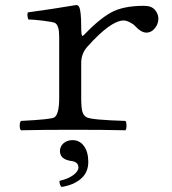

<svg xmlns="http://www.w3.org/2000/svg" viewBox="-20 -513 680 759"><path d="M301 -406Q301 -371 306 -371Q308 -371 311 -374Q370 -436 418 -463Q466 -490 549 -490Q579 -490 592.5 -474Q606 -458 606 -439Q606 -418 592 -401Q578 -384 559 -384Q538 -384 513 -411Q507 -418 493 -425Q479 -432 469 -432Q418 -432 325 -328Q301 -301 301 -264V-126Q301 -88 305.5 -72Q310 -56 323 -49Q343 -39 476 -35Q480 -30 480 -16Q480 -2 476 2Q390 0 270 0Q147 0 63 2Q58 -2 58 -16Q58 -30 63 -35Q183 -41 195 -49Q214 -62 214 -126V-368Q214 -412 198 -422Q191 -426 151.5 -431Q112 -436 92 -436Q86 -453 90 -464Q179 -476 281 -493Q290 -493 293 -485Q301 -469 301 -406ZM267 41Q295 41 312 64.5Q329 88 329 127Q329 169 299.5 194Q270 219 223 226Q215 218 215 202Q250 194 270 179Q290 164 290 149Q290 126 259 123Q217 116 217 84Q217 66 231 53.5Q245 41 267 41Z"/></svg>

Font: Libertinus Mono
Style: Regular
Weight: 400
Designer: Philipp H. Poll
Foundry: Khaled Hosny
Version: Version 6.7